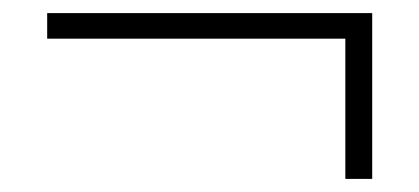

<svg xmlns="http://www.w3.org/2000/svg" viewBox="-20 -429 640 293"><path d="M507 -156V-370H52V-409H548V-156Z"/></svg>

Font: Mulish ExtraLight ExtraLight
Style: Regular
Weight: 250
Version: Version 3.603